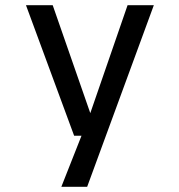

<svg xmlns="http://www.w3.org/2000/svg" viewBox="-20 -520 690 740"><path d="M216.4 200 304.4 -22.9 332.7 3.1H265.7L80.1 -500H183.1L337.3 -57.3H318.8L471.7 -500H572.9L315.9 200Z"/></svg>

Font: Trispace Thin
Style: Regular
Weight: 100
Designer: Tyler Finck
Foundry: Etcetera Type Company
Version: Version 1.210